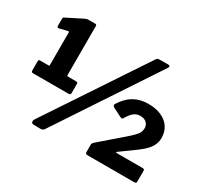

<svg xmlns="http://www.w3.org/2000/svg" viewBox="-148 -979 1304 1211"><g transform="rotate(30 503.5 -373.0)"><path d="M308 -368Q321 -368 321 -358V-289Q321 -276 306 -276H48Q35 -276 35 -288V-358Q35 -368 47 -368H108Q114 -368 114 -374V-610Q114 -620 105 -617L49 -603Q34 -598 34 -615V-663Q34 -671 36 -674Q38 -677 45 -680L154 -735Q163 -739 168.5 -741Q174 -743 183 -743H232Q242 -743 242 -731V-376Q242 -368 248 -368H308ZM288 -7Q281 4 261 4L214 3Q199 3 197 -7.5Q195 -18 201 -28L673 -738Q679 -747 685 -748.5Q691 -750 699 -750H759Q766 -750 770 -746Q774 -742 768 -732ZM733 -204Q775 -240 796 -260.5Q817 -281 824 -295.5Q831 -310 831 -327Q831 -343 823.5 -355.5Q816 -368 802 -375Q788 -382 769 -382Q744 -382 724 -367Q704 -352 683 -315Q678 -305 664 -312L599 -345Q592 -349 590.5 -355Q589 -361 593 -368Q627 -422 671.5 -447.5Q716 -473 777 -473Q830 -473 870 -455.5Q910 -438 932 -405Q954 -372 954 -328Q954 -304 945.5 -282Q937 -260 918.5 -239Q900 -218 868 -194L755 -112Q751 -109 751 -106.5Q751 -104 759 -104H946Q959 -104 959 -93V-13Q959 0 945 0H604Q596 0 592 -3Q588 -6 588 -15V-70Q588 -75 593.5 -82Q599 -89 622 -108Z"/></g></svg>

Font: Libre Franklin Thin ExtraBold
Style: Regular
Weight: 800
Version: Version 3.000